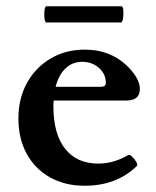

<svg xmlns="http://www.w3.org/2000/svg" viewBox="-20 -584 500 615"><path d="M251 11Q188 11 140 -16Q92 -43 65.5 -91.5Q39 -140 39 -204Q39 -269 66.5 -318.5Q94 -368 142 -396.5Q190 -425 252 -425Q337 -425 393 -367Q428 -330 428 -299Q428 -262 385 -262H152Q151 -253 151 -244Q151 -155 188.5 -107.5Q226 -60 295 -60Q344 -60 390 -87Q395 -90 403 -82.5Q411 -75 416.5 -65.5Q422 -56 418 -52Q353 11 251 11ZM243 -386Q212 -386 190 -365Q168 -344 158 -306H303Q319 -306 319 -318Q319 -347 297 -366.5Q275 -386 243 -386ZM129 -512Q124 -512 122.5 -525Q121 -538 122.5 -551Q124 -564 129 -564H369Q374 -564 375 -551Q376 -538 374 -525Q372 -512 367 -512Z"/></svg>

Font: Junicode SmExp
Style: Bold
Weight: 700
Width: 6
Designer: Peter S. Baker
Version: Version 2.205; ttfautohint (v1.8.4)